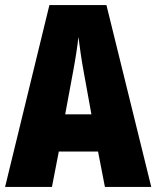

<svg xmlns="http://www.w3.org/2000/svg" viewBox="-20 -734 614 754"><path d="M392 0H574L398 -714H174L0 0H184L211 -139H365ZM310 -445 339 -285H236L266 -447C276 -500 284 -551 288 -589C293 -549 300 -498 310 -445Z"/></svg>

Font: Noto Sans Myanmar UI ExtraCondensed Black
Style: Regular
Weight: 900
Width: 2
Designer: Monotype Design Team
Foundry: Monotype Imaging Inc.
Version: Version 2.103